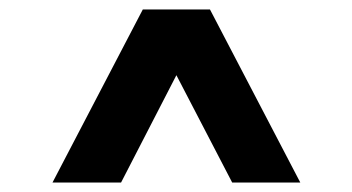

<svg xmlns="http://www.w3.org/2000/svg" viewBox="-20 -708 745 406"><path d="M91 -322 282 -688H424L615 -322H471L353 -549L236 -322Z"/></svg>

Font: Archivo SemiBold SemiExpanded Black
Style: Regular
Weight: 900
Width: 6
Version: Version 2.001